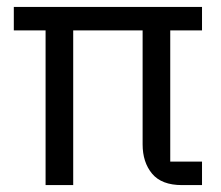

<svg xmlns="http://www.w3.org/2000/svg" viewBox="-20 -536 640 556"><path d="M112 -448H20V-516H565V-448H473V-68H565V0H507Q448 0 420.5 -33Q393 -66 393 -118V-448H192V0H112Z"/></svg>

Font: IBM Plaex Mono
Style: Regular
Weight: 400
Designer: Mike Abbink, Paul van der Laan, Pieter van Rosmalen
Foundry: Bold Monday
Version: Version 2.003